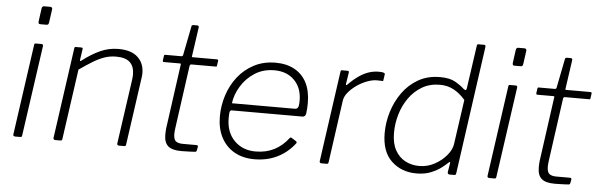

<svg xmlns="http://www.w3.org/2000/svg" viewBox="-48 -904 3359 1077"><g transform="rotate(5 1631.5 -366.0)"><path d="M102 -12Q101 -4 99 -2Q97 0 89 0H64Q57 0 54 -3Q51 -6 52 -12L124 -521Q125 -527 126.5 -528.5Q128 -530 133 -530H165Q170 -530 172.5 -527Q175 -524 174 -518ZM197 -655Q196 -648 193.5 -644Q191 -640 183 -640H148Q141 -640 139 -644.5Q137 -649 138 -656L148 -729Q150 -742 162 -742H197Q202 -742 205.5 -737.5Q209 -733 207 -727Z M288 0Q283 0 280 -3.5Q277 -7 278 -11L350 -521Q351 -527 352.5 -528.5Q354 -530 358 -530H389Q394 -530 396 -528Q398 -526 397 -521L388 -460Q387 -450 395 -456Q447 -496 495.5 -518Q544 -540 598 -540Q670 -540 706.5 -506Q743 -472 743 -417Q743 -411 742.5 -404.5Q742 -398 741 -391L687 -10Q686 -4 684 -2Q682 0 677 0H646Q642 0 639 -3.5Q636 -7 637 -11L689 -376Q690 -384 690.5 -391.5Q691 -399 691 -405Q691 -449 666.5 -472.5Q642 -496 589 -496Q554 -496 523.5 -485.5Q493 -475 460 -455Q427 -435 384 -405L328 -9Q327 -4 325 -2Q323 0 317 0H288Z M998 0Q946 0 923.5 -20Q901 -40 901 -83Q901 -92 901.5 -102Q902 -112 903 -121L953 -482Q954 -487 953 -488Q952 -489 948 -489H857Q851 -489 851 -497L855 -525Q856 -528 857 -529Q858 -530 861 -530H953Q956 -530 959 -532.5Q962 -535 962 -539L994 -701Q995 -710 1005 -710H1027Q1032 -710 1034 -707Q1036 -704 1035 -697L1012 -537Q1011 -532 1012 -531Q1013 -530 1017 -530H1153Q1156 -530 1158.5 -528Q1161 -526 1160 -522L1156 -494Q1155 -491 1154.5 -490Q1154 -489 1149 -489H1013Q1005 -489 1003 -480L954 -127Q953 -117 952 -109.5Q951 -102 951 -94Q951 -61 964.5 -51Q978 -41 1004 -41H1080Q1085 -41 1087 -39Q1089 -37 1089 -32L1085 -11Q1084 -6 1079 -3Q1071 -2 1054.5 -1.5Q1038 -1 1021.5 -0.5Q1005 0 998 0Z M1410 10Q1345 10 1297 -17.5Q1249 -45 1223 -95Q1197 -145 1197 -212Q1197 -274 1216 -332.5Q1235 -391 1271.5 -437.5Q1308 -484 1361.5 -512Q1415 -540 1483 -540Q1545 -540 1590 -515Q1635 -490 1658.5 -443.5Q1682 -397 1682 -329Q1682 -315 1681 -300.5Q1680 -286 1678 -270Q1677 -263 1672 -257.5Q1667 -252 1659 -252H1259Q1253 -252 1250 -244.5Q1247 -237 1247 -207Q1247 -128 1293.5 -81Q1340 -34 1413 -34Q1472 -34 1518 -57.5Q1564 -81 1598 -126Q1602 -130 1604.5 -129.5Q1607 -129 1610 -127L1635 -111Q1641 -107 1637 -99Q1608 -62 1573 -38Q1538 -14 1497.5 -2Q1457 10 1410 10ZM1612 -292Q1623 -292 1629 -300Q1635 -308 1635 -340Q1635 -411 1592.5 -454Q1550 -497 1480 -497Q1417 -497 1369.5 -466.5Q1322 -436 1293 -388.5Q1264 -341 1258 -292Z M1787 0Q1782 0 1779 -3.5Q1776 -7 1777 -11L1849 -521Q1850 -527 1851.5 -528.5Q1853 -530 1857 -530H1887Q1892 -530 1894.5 -528Q1897 -526 1896 -520L1886 -456Q1885 -450 1888 -449.5Q1891 -449 1895 -454Q1927 -486 1955.5 -505Q1984 -524 2010.5 -532Q2037 -540 2063 -540Q2083 -540 2091 -537Q2099 -534 2098 -529L2093 -495Q2093 -492 2092.5 -491Q2092 -490 2090 -490Q2084 -490 2076 -490.5Q2068 -491 2056 -491Q2033 -491 2003 -480Q1973 -469 1945.5 -450Q1918 -431 1898.5 -407.5Q1879 -384 1876 -359L1827 -9Q1826 -4 1824 -2Q1822 0 1817 0H1787Z M2509 0Q2504 0 2500.5 -3.5Q2497 -7 2498 -13L2506 -62Q2508 -70 2504.5 -70Q2501 -70 2494 -63Q2485 -54 2462.5 -36.5Q2440 -19 2405 -4.5Q2370 10 2323 10Q2238 10 2182 -43Q2126 -96 2126 -201Q2126 -260 2144 -319.5Q2162 -379 2197.5 -429Q2233 -479 2286 -509.5Q2339 -540 2409 -540Q2463 -540 2494.5 -522Q2526 -504 2546 -485Q2555 -478 2559 -480.5Q2563 -483 2564 -495L2598 -732Q2599 -738 2600.5 -740Q2602 -742 2608 -742H2639Q2648 -742 2647 -731L2546 -12Q2545 -4 2542.5 -2Q2540 0 2533 0ZM2555 -424Q2525 -459 2490 -478Q2455 -497 2412 -497Q2355 -497 2311.5 -471.5Q2268 -446 2238 -403.5Q2208 -361 2193 -309.5Q2178 -258 2178 -206Q2178 -147 2199.5 -108.5Q2221 -70 2256.5 -51.5Q2292 -33 2335 -33Q2382 -33 2422.5 -55.5Q2463 -78 2489 -110Q2515 -142 2519 -172Z M2772 -12Q2771 -4 2769 -2Q2767 0 2759 0H2734Q2727 0 2724 -3Q2721 -6 2722 -12L2794 -521Q2795 -527 2796.5 -528.5Q2798 -530 2803 -530H2835Q2840 -530 2842.5 -527Q2845 -524 2844 -518ZM2867 -655Q2866 -648 2863.5 -644Q2861 -640 2853 -640H2818Q2811 -640 2809 -644.5Q2807 -649 2808 -656L2818 -729Q2820 -742 2832 -742H2867Q2872 -742 2875.5 -737.5Q2879 -733 2877 -727Z M3101 0Q3049 0 3026.5 -20Q3004 -40 3004 -83Q3004 -92 3004.5 -102Q3005 -112 3006 -121L3056 -482Q3057 -487 3056 -488Q3055 -489 3051 -489H2960Q2954 -489 2954 -497L2958 -525Q2959 -528 2960 -529Q2961 -530 2964 -530H3056Q3059 -530 3062 -532.5Q3065 -535 3065 -539L3097 -701Q3098 -710 3108 -710H3130Q3135 -710 3137 -707Q3139 -704 3138 -697L3115 -537Q3114 -532 3115 -531Q3116 -530 3120 -530H3256Q3259 -530 3261.5 -528Q3264 -526 3263 -522L3259 -494Q3258 -491 3257.5 -490Q3257 -489 3252 -489H3116Q3108 -489 3106 -480L3057 -127Q3056 -117 3055 -109.5Q3054 -102 3054 -94Q3054 -61 3067.5 -51Q3081 -41 3107 -41H3183Q3188 -41 3190 -39Q3192 -37 3192 -32L3188 -11Q3187 -6 3182 -3Q3174 -2 3157.5 -1.5Q3141 -1 3124.5 -0.5Q3108 0 3101 0Z"/></g></svg>

Font: Libre Franklin ExtraLight
Style: Italic
Weight: 250
Italic angle: -8°
Designer: Pablo Impallari, Rodrigo Fuenzalida, Nhung Nguyen
Foundry: Impallari Type
Version: Version 3.000